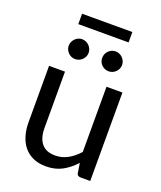

<svg xmlns="http://www.w3.org/2000/svg" viewBox="-145 -875 815 974"><g transform="rotate(20 262.5 -387.5)"><path d="M147 -477.5V-173.3Q147 -119.6 171.1 -90.1Q195.3 -60.5 244.6 -60.5Q281.2 -60.5 312.7 -77.9Q344.2 -95.2 371.1 -125.5V-477.5H457V0H405.3Q396.5 0 390.6 -4.2Q384.8 -8.3 383.8 -17.6L376 -68.4Q345.2 -34.2 307.4 -13.4Q269.5 7.3 219.7 7.3Q180.7 7.3 151.1 -5.6Q121.6 -18.6 101.6 -42.2Q81.5 -65.9 71.3 -99.4Q61 -132.8 61 -173.3V-477.5ZM127.9 -783.2H399.4V-727.1H127.9ZM407.7 -607.4Q407.7 -596.7 403.3 -587.2Q398.9 -577.6 391.6 -570.3Q384.3 -563 374.5 -558.8Q364.7 -554.7 354 -554.7Q342.8 -554.7 333 -558.8Q323.2 -563 315.9 -570.3Q308.6 -577.6 304.4 -587.2Q300.3 -596.7 300.3 -607.4Q300.3 -618.7 304.4 -628.7Q308.6 -638.7 315.9 -646Q323.2 -653.3 333 -657.7Q342.8 -662.1 354 -662.1Q364.7 -662.1 374.5 -657.7Q384.3 -653.3 391.6 -646Q398.9 -638.7 403.3 -628.7Q407.7 -618.7 407.7 -607.4ZM227.1 -607.4Q227.1 -596.7 222.7 -587.2Q218.3 -577.6 210.9 -570.3Q203.6 -563 193.6 -558.8Q183.6 -554.7 172.9 -554.7Q162.1 -554.7 152.6 -558.8Q143.1 -563 135.7 -570.3Q128.4 -577.6 124 -587.2Q119.6 -596.7 119.6 -607.4Q119.6 -618.7 124 -628.7Q128.4 -638.7 135.7 -646Q143.1 -653.3 152.6 -657.7Q162.1 -662.1 172.9 -662.1Q183.6 -662.1 193.6 -657.7Q203.6 -653.3 210.9 -646Q218.3 -638.7 222.7 -628.7Q227.1 -618.7 227.1 -607.4Z"/></g></svg>

Font: Carlito
Style: Regular
Weight: 400
Designer: Lukasz Dziedzic
Foundry: tyPoland Lukasz Dziedzic
Version: Version 1.103; Beta1; all basic design good, some composites